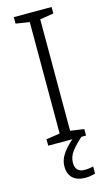

<svg xmlns="http://www.w3.org/2000/svg" viewBox="-140 -763 591 1030"><g transform="rotate(-15 155.5 -248.0)"><path d="M261 0H51V-36L127 -47V-666L51 -678V-714H261V-678L185 -666V-47L261 -36ZM155 123Q155 176 207 176Q222 176 234 174Q246 172 255 170V210Q243 213 229.5 215.5Q216 218 199 218Q155 218 130.5 195.5Q106 173 106 130Q106 91 133.5 54Q161 17 202 -13L235 0Q201 30 178 59.5Q155 89 155 123Z"/></g></svg>

Font: Noto Sans Gurmukhi UI Light
Style: Regular
Weight: 300
Designer: Jelle Bosma - Monotype Design Team
Foundry: Monotype Imaging Inc.
Version: Version 2.004; ttfautohint (v1.8.4.7-5d5b)